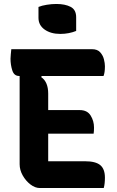

<svg xmlns="http://www.w3.org/2000/svg" viewBox="-20 -948 590 968"><path d="M174 -913Q191 -920 216 -924Q241 -928 264 -928Q308 -928 336 -913.5Q364 -899 364 -861V-792Q347 -785 326.5 -781Q306 -777 284 -777Q236 -777 205 -799Q174 -821 174 -858ZM181 0Q157 0 133.5 -18Q110 -36 94.5 -63.5Q79 -91 79 -120V-565H76Q51 -565 42 -593Q33 -621 33 -652Q33 -663 34.5 -675Q36 -687 37 -700H444Q471 -700 485 -684.5Q499 -669 504 -649Q509 -629 509 -614Q509 -582 502 -565H190L188 -559Q223 -535 223 -476V-393H382Q420 -393 437 -365.5Q454 -338 454 -305Q454 -295 453.5 -288Q453 -281 452 -274H223V-135H409Q462 -135 485.5 -115.5Q509 -96 509 -52Q509 -38 507.5 -24Q506 -10 503 0Z"/></svg>

Font: Recursive Sn Csl St
Style: Bold
Weight: 700
Version: Version 1.079;hotconv 1.0.112;makeotfexe 2.5.65598; ttfautoh